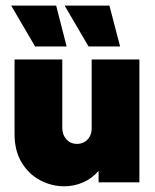

<svg xmlns="http://www.w3.org/2000/svg" viewBox="-20 -642 547 676"><path d="M206.2 13.9Q161.8 13.9 121.5 -7.3Q81.2 -28.5 56.2 -69.8Q31.2 -111.1 31.2 -170.8V-432.6H199.3V-191Q199.3 -167.4 213.9 -151.4Q228.5 -135.4 250.7 -135.4Q265.3 -135.4 277.1 -142Q288.9 -148.6 295.8 -161.1Q302.8 -173.6 302.8 -190.3V-432.6H470.8V0H327.1V-40.3Q303.5 -13.2 272.2 0.3Q241 13.9 206.2 13.9ZM291.7 -478.5 207.6 -622.2H365.3L402.8 -478.5ZM103.5 -478.5 19.4 -622.2H177.8L214.6 -478.5Z"/></svg>

Font: Afacad Flux Black
Style: Regular
Weight: 900
Designer: Kristian Moeller
Foundry: Dicotype
Version: Version 1.100